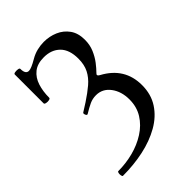

<svg xmlns="http://www.w3.org/2000/svg" viewBox="-207 -774 898 898"><g transform="rotate(-45 242.5 -324.5)"><path d="M68 28Q64 28 62.5 20Q61 12 62.5 4.5Q64 -3 68 -3Q118 -3 166.5 -15.5Q215 -28 255 -53.5Q295 -79 318.5 -116.5Q342 -154 342 -203Q342 -256 315 -292Q288 -328 245 -328Q222 -328 202.5 -319Q183 -310 155 -293Q149 -290 145 -300Q141 -310 146 -313L187 -339Q225 -364 252 -387Q279 -410 293.5 -438.5Q308 -467 308 -507Q308 -566 278 -596Q248 -626 198 -626Q155 -626 129.5 -605.5Q104 -585 93 -550.5Q82 -516 82 -474Q82 -469 73 -467Q64 -465 54.5 -467Q45 -469 45 -474V-665Q45 -670 54.5 -671.5Q64 -673 73 -671.5Q82 -670 82 -665Q82 -630 104 -630Q120 -630 159 -653Q181 -666 204 -671.5Q227 -677 249 -677Q286 -677 318.5 -663Q351 -649 371.5 -620.5Q392 -592 392 -548Q392 -514 380 -486Q368 -458 351.5 -436.5Q335 -415 320 -400Q308 -390 325 -381Q431 -324 431 -209Q431 -148 401.5 -103Q372 -58 321 -29Q270 0 205 14Q140 28 68 28Z"/></g></svg>

Font: Junicode
Style: Regular
Weight: 400
Designer: Peter S. Baker
Version: Version 2.100; ttfautohint (v1.8.4)